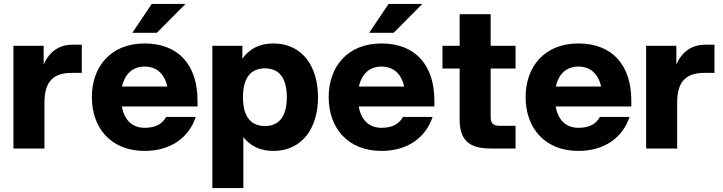

<svg xmlns="http://www.w3.org/2000/svg" viewBox="-20 -752 3661 972"><path d="M48 0H205V-232C205 -346 256 -383 344 -383H394V-526H351C284 -526 232 -496 201 -425V-520H48Z M712 12C846 12 937 -57 971 -160H821C801 -124 768 -105 712 -105C649 -105 609 -145 597 -213H980V-243C980 -422 884 -532 712 -532C541 -532 445 -415 445 -260C445 -105 541 12 712 12ZM598 -314C612 -378 652 -415 712 -415C773 -415 813 -378 827 -314ZM650 -586H774L919 -732H748Z M1055 -520V200H1212V-58C1246 -14 1296 12 1364 12C1511 12 1590 -105 1590 -260C1590 -415 1511 -532 1364 -532C1292 -532 1241 -503 1207 -455V-520ZM1210 -260C1210 -349 1243 -406 1321 -406C1399 -406 1432 -349 1432 -260C1432 -171 1399 -114 1321 -114C1243 -114 1210 -171 1210 -260Z M1911 12C2045 12 2136 -57 2170 -160H2020C2000 -124 1967 -105 1911 -105C1848 -105 1808 -145 1796 -213H2179V-243C2179 -422 2083 -532 1911 -532C1740 -532 1644 -415 1644 -260C1644 -105 1740 12 1911 12ZM1797 -314C1811 -378 1851 -415 1911 -415C1972 -415 2012 -378 2026 -314ZM1849 -586H1973L2118 -732H1947Z M2307 -680V-520H2220V-405H2307V-144C2307 -21 2382 0 2468 0H2590V-115H2511C2475 -115 2464 -129 2464 -160V-405H2590V-520H2464V-680Z M2908 12C3042 12 3133 -57 3167 -160H3017C2997 -124 2964 -105 2908 -105C2845 -105 2805 -145 2793 -213H3176V-243C3176 -422 3080 -532 2908 -532C2737 -532 2641 -415 2641 -260C2641 -105 2737 12 2908 12ZM2794 -314C2808 -378 2848 -415 2908 -415C2969 -415 3009 -378 3023 -314Z M3251 0H3408V-232C3408 -346 3459 -383 3547 -383H3597V-526H3554C3487 -526 3435 -496 3404 -425V-520H3251Z"/></svg>

Font: Aspekta 750
Style: Regular
Weight: 750
Designer: Ivo Dolenc
Version: Version 2.000